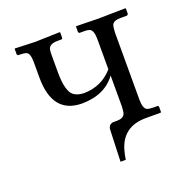

<svg xmlns="http://www.w3.org/2000/svg" viewBox="-106 -528 727 753"><g transform="rotate(-20 258.0 -151.5)"><path d="M424.8 -76.2Q424.8 -38.6 439.5 -31.7Q448.7 -27.8 465.8 -27.8H481.9Q487.8 -27.8 487.8 -22V-1L485.8 1H423.8Q325.7 1 301.3 92.3Q296.9 107.9 293.9 127.9H272L276.9 -6.8Q279.8 -25.4 297.9 -27.8H314Q343.8 -27.8 348.6 -48.8Q350.6 -58.6 351.1 -76.2V-203.1Q304.2 -138.7 208 -138.2Q86.4 -139.6 85.9 -290V-355Q85.9 -391.6 72.3 -397.9Q63 -401.9 45.9 -401.9H38.1Q33.7 -403.8 33.2 -407.2V-429.2L34.2 -431.2L119.1 -428.2L221.2 -431.2L223.1 -429.2V-408.2Q223.1 -402.3 216.8 -401.9H202.1Q168.9 -401.9 163.1 -382.3Q161.1 -373.5 161.1 -359.9V-286.1Q161.1 -207 187 -186.5Q203.6 -174.3 230 -173.8Q303.7 -174.8 351.1 -229V-354Q351.1 -391.6 336.4 -398.4Q327.1 -402.3 310.1 -401.9H293.9Q289.6 -403.8 289.1 -407.2V-429.2L291 -431.2L382.8 -429.2L496.1 -431.2L497.1 -429.2V-407.2Q495.1 -402.8 491.2 -401.9H465.8Q434.1 -401.9 428.7 -385.7Q425.3 -375 424.8 -354Z"/></g></svg>

Font: Linux Biolinum Capitals O
Style: Small Caps
Weight: 400
Designer: Philipp H. Poll
Foundry: Philipp H. Poll
Version: Version 1.0.4